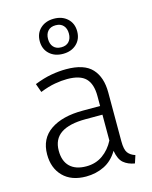

<svg xmlns="http://www.w3.org/2000/svg" viewBox="-120 -872 761 961"><g transform="rotate(-15 260.5 -391.5)"><path d="M371 -78Q343 -31 300 -10Q257 11 206 11Q130 11 87.5 -32Q45 -75 45 -146Q45 -228 106.5 -270Q168 -312 274 -312H364V-364Q364 -426 335 -455.5Q306 -485 239 -485Q210 -485 175.5 -479Q141 -473 98 -456L82 -501Q130 -520 170 -527Q210 -534 247 -534Q340 -534 380.5 -490Q421 -446 421 -367V-114Q421 -71 433.5 -54Q446 -37 471 -29L458 11Q423 5 401 -13.5Q379 -32 371 -77ZM364 -267H277Q192 -267 149 -238Q106 -209 106 -149Q106 -95 135.5 -66.5Q165 -38 220 -38Q269 -38 305.5 -64Q342 -90 364 -133ZM253 -612Q210 -612 183 -637Q156 -662 156 -703Q156 -744 183 -769Q210 -794 253 -794Q296 -794 323 -769Q350 -744 350 -703Q350 -662 323 -637Q296 -612 253 -612ZM253 -646Q279 -646 293 -661.5Q307 -677 307 -703Q307 -729 293 -744.5Q279 -760 253 -760Q227 -760 213 -744.5Q199 -729 199 -703Q199 -677 213 -661.5Q227 -646 253 -646Z"/></g></svg>

Font: Jldddboxgfspflltxgxzjzlszac
Style: Regular
Weight: 300
Designer: Carrois Corporate & Edenspiekermann
Foundry: Carrois Corporate GbR & Edenspiekermann AG
Version: Version 2.001